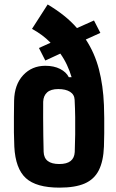

<svg xmlns="http://www.w3.org/2000/svg" viewBox="-20 -829 520 858"><path d="M246 9.5Q142 9.5 95.5 -33Q49 -75.5 44 -173.5Q42.5 -203.5 42.2 -237.2Q42 -271 42.2 -306.8Q42.5 -342.5 43 -379Q44.5 -451 83.5 -493Q122.5 -535 182.5 -535Q221 -535 248.5 -521Q276 -507 287.5 -484H300Q291.5 -512.5 279 -539.2Q266.5 -566 249.5 -589.5L182.5 -558.5L154 -614.5L206 -638Q188.5 -656 167.8 -671.5Q147 -687 123 -700L193 -809Q232.5 -785.5 265.2 -759.5Q298 -733.5 324 -703.5L400 -737.5L428.5 -682L363.5 -652.5Q403 -592.5 422 -519.8Q441 -447 444.5 -359.5Q445.5 -335 445.8 -301.2Q446 -267.5 445.8 -233.5Q445.5 -199.5 444.5 -174Q442 -108.5 421.5 -68Q401 -27.5 358.5 -9Q316 9.5 246 9.5ZM245 -96Q278.5 -96 295.5 -109.5Q312.5 -123 314 -149.5Q315.5 -189 316 -228Q316.5 -267 316 -305.8Q315.5 -344.5 313.5 -383Q312.5 -406.5 293 -418.8Q273.5 -431 240.5 -431Q207 -431 190.5 -416Q174 -401 173 -374.5Q172.5 -344 172.8 -304.2Q173 -264.5 173.5 -224Q174 -183.5 175 -150.5Q176 -123 193.5 -109.5Q211 -96 245 -96Z"/></svg>

Font: Big Shoulders
Style: Bold
Weight: 700
Designer: Patric King
Foundry: XO Type Co
Version: Version 2.002